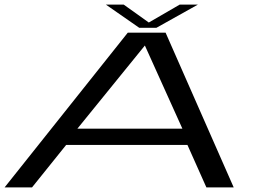

<svg xmlns="http://www.w3.org/2000/svg" viewBox="-20 -820 1154 840"><path d="M0 0 539 -677H704.5L1002.5 0H883L800 -186H269.5L120 0ZM318.5 -257H778L614 -620.5H613.5ZM589 -698.5 443 -800H521L631 -721.5L766.5 -800H846L664.5 -698.5Z"/></svg>

Font: Anybody UltraExpanded Regular
Style: Italic
Weight: 400
Width: 9
Italic angle: -10°
Designer: Tyler Finck
Foundry: Etcetera Type Company
Version: Version 1.010; ttfautohint (v1.8.3) -l 8 -r 50 -G 200 -x 14 